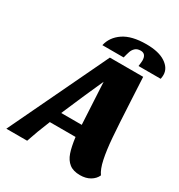

<svg xmlns="http://www.w3.org/2000/svg" viewBox="-257 -966 1043 1118"><g transform="rotate(30 264.0 -407.0)"><path d="M446 20Q400 20 373.5 -1Q347 -22 334 -60Q321 -98 313 -160H140Q104 -73 80 0H-60L255 -660H479L487 -505Q495 -345 501.5 -263.5Q508 -182 520 -125.5Q532 -69 553 -40Q541 -13 513 3.5Q485 20 446 20ZM186 -274 171 -239H309L294 -520Q233 -385 186 -274ZM428 -739Q428 -785 391 -785Q368 -785 355 -773Q342 -761 336.5 -745Q331 -729 324 -701H181Q194 -760 248.5 -797Q303 -834 401 -834Q485 -834 530.5 -803.5Q576 -773 576 -728Q576 -716 573 -701H424Q428 -729 428 -739Z"/></g></svg>

Font: Sansita ExtraBold Italic
Style: Regular
Weight: 800
Italic angle: -11°
Designer: Pablo Cosgaya
Foundry: Omnibus-Type
Version: Version 1.006